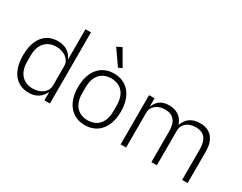

<svg xmlns="http://www.w3.org/2000/svg" viewBox="-88 -1243 2177 1730"><g transform="rotate(30 1000.0 -378.0)"><path d="M424 0H481V-740H424V-430H421C396 -487 343 -524 265 -524C134 -524 54 -425 54 -256C54 -87 134 12 265 12C343 12 394 -25 421 -82H424ZM278 -39C176 -39 115 -110 115 -220V-292C115 -402 176 -473 278 -473C357 -473 424 -426 424 -359V-156C424 -84 357 -39 278 -39Z M851 -586 889 -604 794 -768 742 -742ZM849 12C984 12 1072 -88 1072 -256C1072 -424 984 -524 849 -524C714 -524 626 -424 626 -256C626 -88 714 12 849 12ZM849 -39C750 -39 687 -105 687 -224V-288C687 -408 750 -473 849 -473C948 -473 1011 -407 1011 -288V-224C1011 -104 948 -39 849 -39Z M1274 0V-360C1274 -436 1339 -473 1409 -473C1493 -473 1537 -423 1537 -319V0H1594V-359C1594 -435 1657 -473 1728 -473C1814 -473 1857 -422 1857 -319V0H1914V-329C1914 -454 1853 -524 1744 -524C1653 -524 1602 -476 1583 -416H1580C1555 -490 1495 -524 1422 -524C1338 -524 1298 -481 1277 -431H1274V-512H1217V0Z"/></g></svg>

Font: IBM Plex Thai Looped Light
Style: Regular
Weight: 300
Designer: Mike Abbink, Paul van der Laan, Pieter van Rosmalen, Ben Mitchell, Mark Frömberg
Foundry: Bold Monday
Version: Version 1.0